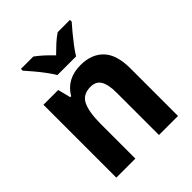

<svg xmlns="http://www.w3.org/2000/svg" viewBox="-212 -892 1019 1019"><g transform="rotate(-45 297.5 -383.0)"><path d="M355 -557Q437 -557 483.5 -508.5Q530 -460 530 -358V0H387V-320Q387 -378 369.5 -408Q352 -438 311 -438Q253 -438 231.5 -393.5Q210 -349 210 -259V0H67V-547H178L196 -475H203Q251 -557 355 -557ZM231 -606Q218 -628 198 -655Q178 -682 156 -708Q134 -734 117 -753V-766H210Q232 -750 254 -730Q276 -710 300 -685Q325 -710 347 -730Q369 -750 393 -766H485V-753Q468 -734 446.5 -708Q425 -682 404.5 -655Q384 -628 371 -606Z"/></g></svg>

Font: Noto Sans Lao UI SemCond
Style: Bold
Weight: 700
Width: 4
Designer: Monotype Design Team
Foundry: Monotype Imaging Inc.
Version: Version 2.000; ttfautohint (v1.8.4.7-5d5b)